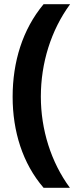

<svg xmlns="http://www.w3.org/2000/svg" viewBox="-20 -734 383 912"><path d="M40 -274C40 -111 87 42 187 158H312C222 36 174 -119 174 -275C174 -434 222 -590 313 -714H187C87 -594 40 -440 40 -274Z"/></svg>

Font: Noto Sans Khmer SemiCondensed
Style: Bold
Weight: 700
Width: 4
Designer: Danh Hong and the Monotype Design Team
Foundry: Monotype Imaging Inc.
Version: Version 2.004